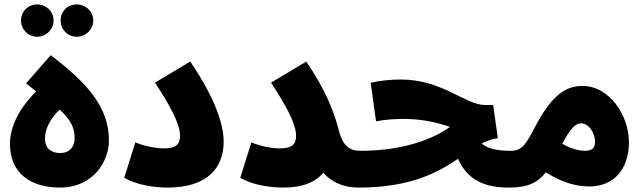

<svg xmlns="http://www.w3.org/2000/svg" viewBox="-20 -842 2910 867"><path d="M326 -676C367 -676 401 -709 401 -749C401 -791 367 -822 326 -822C285 -822 254 -791 254 -749C254 -709 285 -676 326 -676ZM148 -676C188 -676 222 -709 222 -749C222 -791 188 -822 148 -822C107 -822 75 -791 75 -749C75 -709 107 -676 148 -676ZM250 5C405 5 472 -118 472 -207C472 -359 373 -468 209 -593L98 -466L143 -429C61 -347 25 -265 25 -192C25 -62 116 5 250 5ZM251 -151C210 -151 183 -174 183 -216C183 -256 203 -302 249 -347C306 -297 317 -257 317 -217C317 -184 299 -151 251 -151Z M541 -39C599 -6 678 5 737 5C913 5 990 -81 990 -203C990 -285 946 -407 839 -564L680 -469C775 -324 793 -265 793 -229C793 -187 771 -172 720 -172C680 -172 630 -183 591 -199Z M1244 -172C1201 -172 1154 -183 1115 -199L1065 -39C1123 -6 1198 5 1261 5C1347 5 1405 -20 1440 -62C1481 -15 1537 5 1599 5C1661 5 1694 -29 1694 -80C1694 -124 1668 -161 1609 -161C1556 -161 1527 -183 1507 -264C1487 -341 1447 -442 1363 -564L1204 -469C1299 -324 1317 -265 1317 -229C1317 -187 1295 -172 1244 -172Z M1599 5C1834 5 1957 -63 2048 -125C2092 -27 2171 5 2277 5C2339 5 2372 -29 2372 -80C2372 -124 2346 -161 2287 -161C2228 -161 2184 -169 2155 -194C2179 -206 2202 -215 2228 -218L2207 -368H2170C2080 -368 1978 -483 1790 -483C1746 -483 1694 -478 1654 -468L1678 -294C1714 -302 1767 -305 1800 -305C1879 -305 1945 -292 2012 -269C1906 -193 1754 -161 1609 -161Z M2277 5C2362 5 2407 -16 2445 -64C2519 -16 2586 0 2641 0C2751 0 2820 -77 2820 -200C2820 -323 2730 -454 2611 -454C2539 -454 2480 -419 2408 -291C2358 -199 2344 -161 2287 -161ZM2604 -285C2639 -285 2667 -242 2667 -201C2667 -175 2654 -161 2622 -161C2595 -161 2558 -170 2519 -193C2556 -261 2577 -285 2604 -285Z"/></svg>

Font: Noto Sans Arabic UI SmCn Bk
Style: Regular
Weight: 900
Width: 4
Designer: Monotype Design Team, Nadine Chahine and Nizar Qandah
Foundry: Monotype Imaging Inc.
Version: Version 2.010